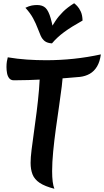

<svg xmlns="http://www.w3.org/2000/svg" viewBox="-20 -1135 643 1186"><path d="M20 -721Q20 -740 22.5 -755.5Q25 -771 28 -781Q87 -771 146.5 -767Q206 -763 265 -763Q351 -763 436 -772Q521 -781 603 -799Q597 -754 579.5 -724.5Q562 -695 535 -679.5Q508 -664 474 -660Q434 -656 379.5 -652Q325 -648 266.5 -645Q208 -642 155.5 -640.5Q103 -639 66 -639Q47 -639 37 -651.5Q27 -664 23.5 -683Q20 -702 20 -721ZM368 -684Q368 -655 361.5 -601.5Q355 -548 345 -480Q335 -412 325 -339.5Q315 -267 308.5 -199Q302 -131 302 -78Q302 -2 316 31Q257 16 225 -5.5Q193 -27 181 -57.5Q169 -88 169 -129Q169 -161 175 -209.5Q181 -258 189.5 -318Q198 -378 206.5 -445Q215 -512 221 -582Q227 -652 227 -720ZM438 -1115Q445 -1110 457 -1097.5Q469 -1085 479 -1063.5Q489 -1042 490 -1008Q420 -969 376.5 -937Q333 -905 301 -867Q272 -869 256.5 -881Q241 -893 231.5 -914Q222 -935 212 -962Q202 -989 185 -1021Q168 -1053 137 -1087Q160 -1098 176.5 -1101Q193 -1104 209 -1104Q243 -1104 261.5 -1086Q280 -1068 293 -1022.5Q306 -977 320 -894L285 -944Q303 -976 322 -1005Q341 -1034 368.5 -1061.5Q396 -1089 438 -1115Z"/></svg>

Font: Merienda
Style: Bold
Weight: 700
Designer: Eduardo Rodriguez Tunni
Foundry: Eduardo Rodriguez Tunni
Version: Version 2.001